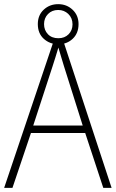

<svg xmlns="http://www.w3.org/2000/svg" viewBox="-20 -904 557 924"><path d="M477 0 390 -264H129L40 0H0L241 -715H282L517 0ZM288 -585Q282 -605 275 -628Q268 -651 261 -675Q254 -652 247 -629Q240 -606 233 -585L140 -300H378ZM261 -691Q220 -691 191 -717Q162 -743 162 -788Q162 -831 190.5 -857.5Q219 -884 260 -884Q301 -884 329.5 -857Q358 -830 358 -788Q358 -744 330 -717.5Q302 -691 261 -691ZM261 -720Q291 -720 310 -739Q329 -758 329 -787Q329 -817 309 -836.5Q289 -856 260 -856Q230 -856 211 -836.5Q192 -817 192 -788Q192 -759 210.5 -739.5Q229 -720 261 -720Z"/></svg>

Font: Noto Sans Arabic SemCond ExtLt
Style: Regular
Weight: 200
Width: 4
Designer: Monotype Design Team, Nadine Chahine, Nizar Qandah and Khaled Hosny
Foundry: Monotype Imaging Inc.
Version: Version 2.012; ttfautohint (v1.8.4.7-5d5b)